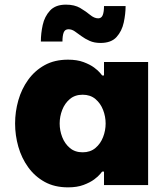

<svg xmlns="http://www.w3.org/2000/svg" viewBox="-20 -797 710 827"><path d="M413 -612Q386 -612 366 -621Q346 -630 330.5 -641.5Q315 -653 302 -662Q289 -671 275 -671Q260 -671 254.5 -657.5Q249 -644 249 -618H156Q156 -653 164 -689.5Q172 -726 195.5 -751.5Q219 -777 264 -777Q301 -777 325.5 -762.5Q350 -748 368 -733Q386 -718 403 -718Q417 -718 422.5 -732Q428 -746 428 -771H521Q521 -737 513 -700Q505 -663 482 -637.5Q459 -612 413 -612ZM273 -540Q312 -540 340 -529.5Q368 -519 385.5 -506Q403 -493 411.5 -482.5Q420 -472 420 -472H428V-530H618V0H428V-58H420Q420 -58 411.5 -47.5Q403 -37 385.5 -24Q368 -11 340 -0.5Q312 10 273 10Q215 10 172.5 -13.5Q130 -37 101.5 -76.5Q73 -116 59 -165Q45 -214 45 -265Q45 -316 59 -365Q73 -414 101.5 -453.5Q130 -493 172.5 -516.5Q215 -540 273 -540ZM336 -389Q303 -389 281 -370.5Q259 -352 248 -323.5Q237 -295 237 -265Q237 -235 248 -206.5Q259 -178 281 -159.5Q303 -141 336 -141Q369 -141 391 -159.5Q413 -178 424 -206.5Q435 -235 435 -265Q435 -295 424 -323.5Q413 -352 391 -370.5Q369 -389 336 -389Z"/></svg>

Font: Be Vietnam Pro Black
Style: Regular
Weight: 900
Designer: Lam Bao, Tony Le, Vietanh Nguyen
Foundry: Yellow Type Foundry
Version: Version 1.002; ttfautohint (v1.8.3)